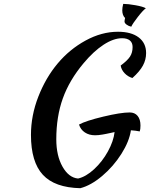

<svg xmlns="http://www.w3.org/2000/svg" viewBox="-20 -903 780 999"><path d="M654.8 -317.9Q681.2 -317.9 696 -300Q710.9 -282.2 710.9 -250Q710.9 -229.5 707 -219.2Q685.5 -223.6 661.1 -225.1Q652.8 -167.5 611.6 -102.3Q570.3 -37.1 511.7 12.5Q453.1 62 397.9 76.2Q264.6 73.2 202.9 6.3Q141.1 -60.5 141.1 -201.2Q141.1 -301.8 179.4 -400.1Q217.8 -498.5 279.8 -572.5Q341.8 -646.5 425.3 -692.1Q508.8 -737.8 594.2 -737.8Q662.6 -737.8 701.4 -708.5Q740.2 -679.2 740.2 -627Q740.2 -592.3 723.6 -561.8Q707 -531.2 668.9 -497.1Q645.5 -503.9 628.4 -522Q611.3 -540 607.9 -562Q643.1 -587.9 656.5 -608.6Q669.9 -629.4 669.9 -658.2Q669.9 -680.7 655.8 -692.4Q641.6 -704.1 615.2 -704.1Q570.8 -704.1 518.8 -670.2Q466.8 -636.2 415 -574.2Q340.8 -485.8 306.9 -391.1Q272.9 -296.4 272.9 -178.2Q272.9 -92.8 305.4 -35.6Q337.9 21.5 386.2 25.9Q427.2 16.6 470 -22.9Q512.7 -62.5 541.7 -115.5Q570.8 -168.5 576.2 -215.8Q571.8 -214.8 554.9 -211.2Q538.1 -207.5 531.7 -206.3Q525.4 -205.1 513.2 -202.9Q501 -200.7 491.9 -200Q482.9 -199.2 474.1 -199.2Q443.8 -199.2 421.6 -213.9Q399.4 -228.5 391.1 -254.9Q426.3 -274.4 517.1 -296.1Q607.9 -317.9 654.8 -317.9ZM627.9 -791Q627.9 -797.4 630.9 -809.1Q616.2 -823.7 616.2 -849.1Q616.2 -864.3 621.1 -882.8Q646 -882.8 685.3 -875.7Q724.6 -868.7 738.8 -859.9Q724.1 -849.6 697 -814.7Q669.9 -779.8 663.1 -764.2Q649.9 -766.6 638.9 -774.7Q627.9 -782.7 627.9 -791Z"/></svg>

Font: Kaushan Script
Style: Regular
Weight: 400
Designer: Pablo Impallari
Foundry: Pablo Impallari
Version: Version 1.002